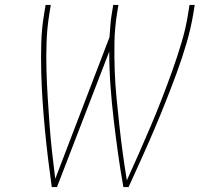

<svg xmlns="http://www.w3.org/2000/svg" viewBox="-20 -755 840 775"><path d="M189 0Q181 -57 174 -114.5Q167 -172 161.5 -229.5Q156 -287 152 -345Q148 -403 146.5 -461.5Q145 -520 146.5 -579.5Q148 -639 158 -698L164 -735H185L179 -698Q170 -642 168 -585.5Q166 -529 167.5 -473.5Q169 -418 172.5 -362.5Q176 -307 180 -252Q184 -197 190 -142.5Q196 -88 203 -33L422 -605Q424 -628 425.5 -651.5Q427 -675 431 -698L437 -735H458L452 -698Q443 -641 442 -584Q441 -527 443 -470.5Q445 -414 450.5 -358.5Q456 -303 462 -247.5Q468 -192 475.5 -137Q483 -82 492 -27Q517 -82 541.5 -137.5Q566 -193 589.5 -248.5Q613 -304 634.5 -359.5Q656 -415 676 -471Q696 -527 713 -584Q730 -641 739 -698L745 -735H766L760 -698Q750 -639 732.5 -579.5Q715 -520 693.5 -461.5Q672 -403 649 -345Q626 -287 601.5 -229.5Q577 -172 551 -114.5Q525 -57 499 0H478Q466 -67 456.5 -135Q447 -203 439 -271Q431 -339 426 -408Q421 -477 421 -547L210 0Z"/></svg>

Font: Iosevka Aile Thin Oblique
Style: Regular
Weight: 100
Italic angle: -9°
Designer: Belleve Invis
Foundry: Belleve Invis
Version: Version 31.1.0; ttfautohint (v1.8.4)